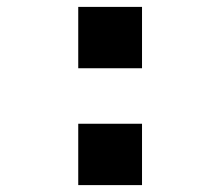

<svg xmlns="http://www.w3.org/2000/svg" viewBox="-20 -537 640 557"><path d="M392 -178V0H207V-178ZM392 -517V-339H207V-517Z"/></svg>

Font: iA Writer Quattro V
Style: Regular
Weight: 400
Designer: Mike Abbink, Paul van der Laan, Pieter van Rosmalen, Oliver Reichenstein
Foundry: Information Architects Inc.
Version: Version 2.000